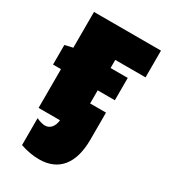

<svg xmlns="http://www.w3.org/2000/svg" viewBox="-180 -606 792 901"><g transform="rotate(30 215.5 -156.0)"><path d="M78 190C113 202 147 208 180 208C286 208 343 137 343 7V-139H257V-210H350V-331H257V-375H421V-520H58V-326C42 -323 26 -319 15 -316V-210H58V0H174C171 34 152 57 125 57C113 57 97 53 78 44Z"/></g></svg>

Font: Fixel Text Black
Style: Regular
Weight: 900
Width: 4
Designer: AlfaBravo + MacPaw
Foundry: Kyrylo Tkachov, Marchela Mozhyna, Serhii Makarenko, Maria Weinstein, Zakhar Kryvoshyya
Version: Version 1.211